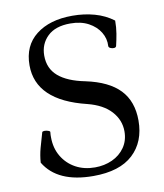

<svg xmlns="http://www.w3.org/2000/svg" viewBox="-79 -741 701 819"><g transform="rotate(-10 271.5 -331.5)"><path d="M260 13Q105 13 48 -82Q50 -113 58.5 -144.5Q67 -176 77 -209Q79 -213 87.5 -213Q96 -213 104 -210Q112 -207 111 -203Q110 -197 110 -191.5Q110 -186 110 -181Q110 -134 131.5 -98Q153 -62 189.5 -42Q226 -22 273 -22Q314 -22 348 -37.5Q382 -53 402.5 -82.5Q423 -112 423 -152Q423 -201 388.5 -239Q354 -277 287 -294Q73 -346 73 -499Q73 -584 132 -630Q191 -676 289 -676Q340 -676 385 -663.5Q430 -651 466 -624Q466 -594 461.5 -567.5Q457 -541 451 -516Q449 -510 441 -509.5Q433 -509 425.5 -512.5Q418 -516 418 -522Q420 -554 403 -582Q386 -610 353.5 -627.5Q321 -645 275 -645Q210 -645 176 -612Q142 -579 142 -529Q142 -473 181 -439.5Q220 -406 296 -391Q395 -370 442.5 -320Q490 -270 490 -187Q490 -95 432 -41Q374 13 260 13Z"/></g></svg>

Font: Junicode SmExp
Style: Regular
Weight: 400
Width: 6
Designer: Peter S. Baker
Version: Version 2.205; ttfautohint (v1.8.4)